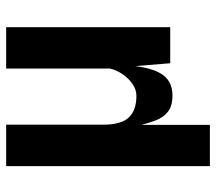

<svg xmlns="http://www.w3.org/2000/svg" viewBox="-60 -526 718 639"><g transform="rotate(-90 299.5 -207.0)"><path d="M65.5 132V-546H203.5V-224Q203.5 -164 227.2 -138.2Q251 -112.5 299.5 -112.5Q320.5 -112.5 339.8 -126Q359 -139.5 372.5 -160Q386 -180.5 390.5 -201.5V-546H528V0H408L398.5 -116.5Q390.5 -52 367.5 -22.2Q344.5 7.5 300.5 7.5Q265 7.5 246 -8.2Q227 -24 218 -47.8Q209 -71.5 203 -95.5V132Z"/></g></svg>

Font: Spline Sans SemiBold
Style: Regular
Weight: 600
Designer: Eben Sorkin, Mirko Velimirovic
Foundry: Sorkin Type
Version: Version 1.000; ttfautohint (v1.8.3)